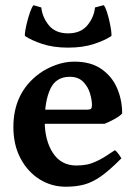

<svg xmlns="http://www.w3.org/2000/svg" viewBox="-20 -707 524 742"><path d="M452.1 -268.6Q443.4 -258.3 421.4 -246.3Q399.4 -234.4 383.8 -228.5H88.9L89.8 -283.2H316.9Q328.1 -283.2 331.8 -286.9Q335.4 -290.5 335.4 -300.8Q335.4 -320.3 327.9 -345.9Q320.3 -371.6 301.5 -390.9Q282.7 -410.2 249.5 -410.2Q196.3 -410.2 174.6 -363.5Q152.8 -316.9 152.8 -239.3Q152.8 -165 184.3 -116.2Q215.8 -67.4 275.4 -67.4Q295.9 -67.4 315.4 -71Q335 -74.7 360.4 -87.4Q385.7 -100.1 423.8 -126.5Q430.2 -123 438.7 -111.1Q447.3 -99.1 449.2 -95.2Q403.8 -49.3 370.1 -25.6Q336.4 -2 304.9 6.3Q273.4 14.6 234.4 14.6Q178.7 14.6 132.8 -14.2Q86.9 -43 59.3 -95Q31.7 -147 31.7 -215.8Q31.7 -349.1 132.3 -422.9Q158.2 -441.9 194.1 -455.3Q230 -468.8 267.1 -468.8Q331.1 -468.8 371.8 -440.4Q412.6 -412.1 432.4 -366.5Q452.1 -320.8 452.1 -268.6ZM243.2 -522.9Q186.5 -522.9 143.8 -537.1Q101.1 -551.3 76.2 -567.9Q75.2 -573.7 77.9 -589.8Q80.6 -606 85.7 -625.5Q90.8 -645 96.9 -662.1Q103 -679.2 109.4 -687L139.6 -678.2Q143.6 -640.1 168.9 -609.1Q194.3 -578.1 243.2 -578.1Q292 -578.1 317.6 -609.1Q343.3 -640.1 347.2 -678.2L380.9 -687Q387.2 -679.2 392.8 -662.1Q398.4 -645 402.8 -625.5Q407.2 -606 409.4 -589.8Q411.6 -573.7 410.6 -567.9Q386.2 -551.3 343.3 -537.1Q300.3 -522.9 243.2 -522.9Z"/></svg>

Font: Gentium Plus
Style: Bold
Weight: 700
Designer: Victor Gaultney, Annie Olsen, Iska Routamaa, Becca Hirsbrunner
Foundry: SIL International
Version: Version 6.101